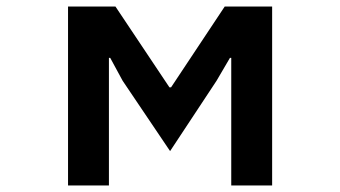

<svg xmlns="http://www.w3.org/2000/svg" viewBox="-20 -567 1040 587"><path d="M313 0H188V-547H333L498 -300H503L667 -547H812V0H687V-390H683L642 -320L500 -105L355 -320L317 -390H313Z"/></svg>

Font: IBM Plex Sans JP SemiBold
Style: Regular
Weight: 600
Designer: Mike Abbink; Paul van der Laan; Pieter van Rosmalen; Wujin Sim; Yejin Wi; Jinhee Kim; Boomi Park; Yona Kim; Kichan Ma
Foundry: Sandoll Inc.
Version: Version 1.001